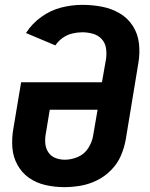

<svg xmlns="http://www.w3.org/2000/svg" viewBox="-20 -763 616 791"><path d="M245 8Q278 8 312.5 2Q347 -4 379.5 -20Q412 -36 438 -62.5Q464 -89 478 -121.5Q492 -154 498 -188L550 -503Q557 -544 552.5 -584Q548 -624 527 -656.5Q506 -689 472.5 -708.5Q439 -728 399.5 -735.5Q360 -743 319 -743Q276 -743 232.5 -732Q189 -721 150.5 -693.5Q112 -666 87 -627L208 -576Q221 -595 239 -607.5Q257 -620 278 -625Q299 -630 319 -630Q341 -630 362.5 -624Q384 -618 398.5 -602.5Q413 -587 416.5 -565.5Q420 -544 417 -521L400 -424H67L35 -233Q28 -193 31 -154.5Q34 -116 52 -83.5Q70 -51 100 -30Q130 -9 168 -0.5Q206 8 245 8ZM247 -105Q226 -105 207.5 -112.5Q189 -120 178.5 -136.5Q168 -153 166.5 -173.5Q165 -194 169 -214L185 -311H382L364 -206Q360 -179 344 -153.5Q328 -128 301 -116.5Q274 -105 247 -105Z"/></svg>

Font: Iosevka Sparkle Extrabold
Style: Italic
Weight: 800
Italic angle: -9°
Designer: Belleve Invis
Foundry: Belleve Invis
Version: Version 4.5.0; ttfautohint (v1.8.3)